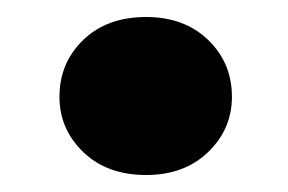

<svg xmlns="http://www.w3.org/2000/svg" viewBox="-20 -428 339 226"><path d="M253 -314Q253 -276 225 -249Q197 -222 152 -222Q106 -222 78 -249Q50 -276 50 -314Q50 -354 78 -381Q106 -408 152 -408Q197 -408 225 -381Q253 -354 253 -314Z"/></svg>

Font: SVN-Poppins
Style: Bold
Weight: 700
Designer: Ninad Kale (Devanagari), Jonny Pinhorn (Latin)
Foundry: Indian Type Foundry
Version: Version 3.200;PS 1.000;hotconv 16.6.54;makeotf.lib2.5.65590